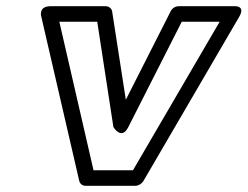

<svg xmlns="http://www.w3.org/2000/svg" viewBox="-20 -573 797 618"><path d="M393 -164 565 -503H687L408 -25H281L171 -503H293L345 -164C345 -164 371 -120 393 -164ZM385 -252 341 -536C340 -545 331 -553 320 -553H143C102 -553 113 -519 113 -519L235 9C237 18 245 25 255 25H416C425 25 436 19 442 9L750 -519C772 -557 733 -553 733 -553H555C545 -553 534 -547 529 -536Z"/></svg>

Font: Asimov
Style: XWidOuIt
Weight: 500
Designer: Google
Version: Version 2.000980; 2014